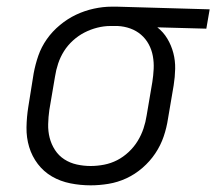

<svg xmlns="http://www.w3.org/2000/svg" viewBox="-20 -548 649 576"><path d="M252 8Q221 8 191 2Q161 -4 136 -18.5Q111 -33 93.5 -56Q76 -79 67.5 -107Q59 -135 59.5 -166Q60 -197 65 -228L81 -328Q86 -355 95 -381Q104 -407 120.5 -430.5Q137 -454 160 -473Q183 -492 208.5 -504Q234 -516 261.5 -522Q289 -528 315 -528Q319 -528 323 -528Q327 -528 331 -528L609 -520L599 -462L452 -466Q470 -452 482 -432Q494 -412 500 -389Q506 -366 505.5 -341.5Q505 -317 501 -292L484 -192Q480 -165 471 -138.5Q462 -112 446 -88Q430 -64 407.5 -44.5Q385 -25 359 -13Q333 -1 305.5 3.5Q278 8 252 8ZM252 -50Q272 -50 292.5 -54Q313 -58 331.5 -67.5Q350 -77 366 -92Q382 -107 393 -125Q404 -143 410.5 -162.5Q417 -182 420 -202L437 -302Q440 -321 441 -341Q442 -361 438.5 -380Q435 -399 426 -415.5Q417 -432 403 -444Q389 -456 371 -462.5Q353 -469 333 -470H322Q319 -470 316.5 -470Q314 -470 311 -470Q292 -470 272 -465Q252 -460 233.5 -450.5Q215 -441 199 -426.5Q183 -412 172 -394.5Q161 -377 154.5 -357.5Q148 -338 145 -318L128 -218Q125 -197 124.5 -175.5Q124 -154 129 -134.5Q134 -115 145 -98Q156 -81 173 -70Q190 -59 210.5 -54.5Q231 -50 252 -50Z"/></svg>

Font: Iosevka SS04 Lt Ex Obl
Style: Regular
Weight: 300
Width: 7
Italic angle: -9°
Monospace: yes
Designer: Belleve Invis
Foundry: Belleve Invis
Version: Version 19.0.0; ttfautohint (v1.8.4)